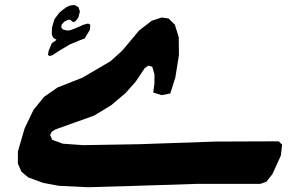

<svg xmlns="http://www.w3.org/2000/svg" viewBox="-20 -744 1197 780"><path d="M286.1 -657.2 297.9 -671.9 304.7 -697.3 298.8 -714.8 283.2 -723.6 264.6 -721.7 249 -714.8 221.7 -693.4 201.2 -666 191.4 -632.8 190.4 -603.5 196.3 -590.8 210 -582 190.4 -568.4 177.7 -538.1 174.8 -520.5 181.6 -516.6 192.4 -519.5 214.8 -534.2 263.7 -563.5 303.7 -580.1 324.2 -587.9 345.7 -624 346.7 -643.6 337.9 -648.4 319.3 -643.6 286.1 -628.9 264.6 -621.1 252 -620.1 236.3 -624 228.5 -632.8 230.5 -643.6 241.2 -656.2 257.8 -664.1 267.6 -663.1 271.5 -657.2 278.3 -654.3ZM1112.3 -169.9 855.5 -168.9 546.9 -158.2 318.4 -154.3 235.4 -160.2 192.4 -175.8 183.6 -195.3 189.5 -208 204.1 -217.8 362.3 -274.4 431.6 -316.4 489.3 -365.2 531.2 -412.1 568.4 -467.8 583 -477.5 598.6 -472.7 607.4 -442.4V-404.3L602.5 -368.2L636.7 -357.4L671.9 -364.3L692.4 -429.7L707 -520.5L706.1 -592.8L690.4 -643.6L665 -668.9L635.7 -672.9L595.7 -659.2L544.9 -620.1L477.5 -539.1L428.7 -495.1L315.4 -428.7L213.9 -388.7L159.2 -350.6L116.2 -297.9L80.1 -222.7L52.7 -128.9V-79.1L67.4 -45.9L94.7 -23.4L155.3 -1L217.8 10.7L337.9 16.6L476.6 12.7L783.2 2.9H1038.1L1062.5 -5.9L1086.9 -37.1L1121.1 -112.3L1126 -156.2Z"/></svg>

Font: MaokenAssortedSans-TC
Style: Regular
Weight: 500
Version: Version 0.83